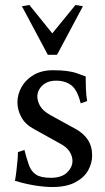

<svg xmlns="http://www.w3.org/2000/svg" viewBox="-20 -742 422 771"><path d="M193 -460Q255 -460 289.5 -447.5Q324 -435 324 -435Q324 -413 325 -385Q326 -357 330 -336L304 -327Q291 -380 267 -399Q243 -418 205 -418Q171 -418 150.5 -399Q130 -380 130 -354Q130 -336 141 -316.5Q152 -297 182 -280L284 -224Q315 -207 332.5 -181Q350 -155 350 -117Q350 -87 334 -58Q318 -29 282.5 -10Q247 9 190 9Q160 9 121.5 3Q83 -3 40 -16Q43 -31 45.5 -52.5Q48 -74 50 -95.5Q52 -117 52 -131L78 -140Q87 -105 96 -79.5Q105 -54 124.5 -41Q144 -28 184 -28Q227 -28 249 -49Q271 -70 271 -96Q271 -115 259.5 -133Q248 -151 224 -164L116 -224Q82 -242 66 -271Q50 -300 50 -331Q50 -363 66.5 -392.5Q83 -422 115 -441Q147 -460 193 -460ZM209 -522H172L68 -717L98 -722L190 -608L283 -722L313 -717Z"/></svg>

Font: Average
Style: Regular
Weight: 400
Designer: Eduardo Tunni
Foundry: Eduardo Rodriguez Tunni
Version: Version 1.003; ttfautohint (v1.8.4.7-5d5b)